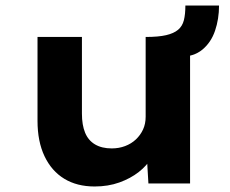

<svg xmlns="http://www.w3.org/2000/svg" viewBox="-20 -665 832 696"><path d="M323 11Q259 11 213 -17Q167 -45 141.5 -98.5Q116 -152 116 -227V-531H277V-253Q277 -212 288.5 -184Q300 -156 324.5 -141.5Q349 -127 385 -127Q411 -127 433.5 -135.5Q456 -144 472.5 -159.5Q489 -175 498.5 -195.5Q508 -216 508 -242V-531Q554 -531 582 -537.5Q610 -544 625.5 -557Q641 -570 646.5 -591.5Q652 -613 652 -645H774Q774 -596 759.5 -553.5Q745 -511 713.5 -485Q682 -459 631 -459L669 -495V0H518L511 -118L529 -93Q513 -65 483 -41.5Q453 -18 412.5 -3.5Q372 11 323 11Z"/></svg>

Font: Lexend Exa
Style: Bold
Weight: 700
Designer: Bonnie Shaver-Troup, Thomas Jockin
Foundry: Lexend
Version: Version 1.007